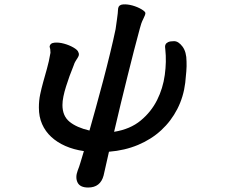

<svg xmlns="http://www.w3.org/2000/svg" viewBox="-20 -672 1040 875"><path d="M518.6 -634.8Q521.5 -650.4 541 -651.9Q560.5 -653.3 583.5 -647Q606.4 -640.6 624.5 -629.9Q642.6 -619.1 642.6 -612.3Q642.6 -604.5 632.8 -585.4Q623 -566.4 617.2 -542Q604.5 -496.1 590.3 -440.4Q576.2 -384.8 561 -324.2Q545.9 -263.7 530.3 -199.2Q514.6 -134.8 500 -71.3Q573.2 -83 621.1 -122.6Q668.9 -162.1 695.8 -215.8Q722.7 -269.5 731 -330.6Q739.3 -391.6 733.4 -446.3Q733.4 -450.2 732.4 -456.5Q731.4 -462.9 734.4 -469.2Q737.3 -475.6 746.1 -480Q754.9 -484.4 773.4 -484.4Q793 -484.4 811.5 -460Q830.1 -435.5 830.1 -391.6Q831.1 -371.1 829.1 -346.7Q827.1 -322.3 824.2 -294.9Q816.4 -230.5 788.1 -175.3Q759.8 -120.1 714.8 -78.6Q669.9 -37.1 609.4 -11.7Q548.8 13.7 476.6 19.5L452.1 127.9Q437.5 182.6 381.8 182.6Q344.7 182.6 333.5 159.7Q322.3 136.7 334 105.5Q341.8 85.9 347.2 66.9Q352.5 47.9 362.3 16.6Q315.4 9.8 277.8 -6.8Q240.2 -23.4 213.4 -48.3Q186.5 -73.2 171.9 -106.4Q157.2 -139.6 157.2 -181.6Q157.2 -213.9 163.1 -241.7Q168.9 -269.5 176.8 -297.9Q184.6 -326.2 193.8 -358.4Q203.1 -390.6 210 -431.6Q210 -442.4 209 -447.8Q208 -453.1 206.1 -459Q208 -475.6 228 -477.5Q248 -479.5 271.5 -473.1Q294.9 -466.8 314.5 -455.6Q334 -444.3 336.9 -434.6Q340.8 -426.8 339.4 -420.9Q337.9 -415 334 -408.7Q330.1 -402.3 324.7 -394Q319.3 -385.7 315.4 -373Q305.7 -349.6 296.9 -325.2Q288.1 -300.8 280.8 -277.3Q273.4 -253.9 269 -232.4Q264.6 -210.9 264.6 -193.4Q264.6 -143.6 296.9 -117.2Q329.1 -90.8 387.7 -77.1Q399.4 -118.2 416 -178.2Q432.6 -238.3 449.7 -302.7Q466.8 -367.2 481.9 -429.7Q497.1 -492.2 506.8 -539.1Q510.7 -567.4 513.2 -584.5Q515.6 -601.6 516.6 -611.3Q517.6 -621.1 517.6 -625.5Q517.6 -629.9 518.6 -634.8Z"/></svg>

Font: JasonHandwriting1
Style: Regular
Weight: 400
Version: Version 1.48.20